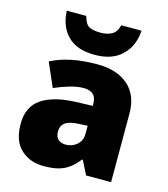

<svg xmlns="http://www.w3.org/2000/svg" viewBox="-117 -879 857 980"><g transform="rotate(15 311.5 -388.5)"><path d="M336 -563Q441 -563 500 -511Q559 -459 559 -363V0H427L390 -73H386Q363 -44 338.5 -25.5Q314 -7 282 1.5Q250 10 204 10Q132 10 84 -34Q36 -78 36 -169Q36 -258 97.5 -301Q159 -344 276 -349L368 -352V-360Q368 -397 350 -412.5Q332 -428 301 -428Q268 -428 228 -416.5Q188 -405 147 -387L92 -513Q140 -538 200.5 -550.5Q261 -563 336 -563ZM325 -245Q273 -243 251.5 -226.5Q230 -210 230 -180Q230 -152 245 -138.5Q260 -125 285 -125Q320 -125 344.5 -147Q369 -169 369 -204V-247ZM509 -787Q504 -705 452.5 -655.5Q401 -606 310 -606Q215 -606 166.5 -654.5Q118 -703 114 -787H217Q228 -745 248.5 -734Q269 -723 310 -723Q342 -723 367 -735.5Q392 -748 402 -787Z"/></g></svg>

Font: Noto Sans Oriya Blk
Style: Regular
Weight: 900
Designer: Amélie Bonet and Sol Matas
Foundry: Google LLC
Version: Version 2.006; ttfautohint (v1.8.4.7-5d5b)